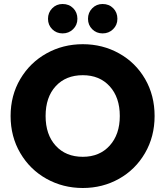

<svg xmlns="http://www.w3.org/2000/svg" viewBox="-20 -933 826 960"><path d="M394 7Q295 7 212.5 -39Q130 -85 81.5 -167.5Q33 -250 33 -353Q33 -456 81.5 -538Q130 -620 212.5 -666Q295 -712 394 -712Q493 -712 575.5 -666Q658 -620 705.5 -538Q753 -456 753 -353Q753 -250 705 -167.5Q657 -85 575 -39Q493 7 394 7ZM394 -149Q478 -149 528.5 -205Q579 -261 579 -353Q579 -446 528.5 -501.5Q478 -557 394 -557Q309 -557 258.5 -502Q208 -447 208 -353Q208 -260 258.5 -204.5Q309 -149 394 -149ZM293 -766Q262 -766 241 -787Q220 -808 220 -839Q220 -870 241 -891.5Q262 -913 293 -913Q325 -913 346 -892Q367 -871 367 -839Q367 -808 345.5 -787Q324 -766 293 -766ZM493 -766Q462 -766 441 -787Q420 -808 420 -839Q420 -870 441 -891.5Q462 -913 493 -913Q525 -913 546 -892Q567 -871 567 -839Q567 -808 545.5 -787Q524 -766 493 -766Z"/></svg>

Font: MSTAGE
Style: Bold
Weight: 700
Designer: Ninad Kale (Devanagari), Jonny Pinhorn (Latin)
Foundry: Indian Type Foundry
Version: 4.004